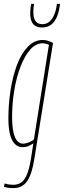

<svg xmlns="http://www.w3.org/2000/svg" viewBox="-27 -745 328 985"><path d="M-7 213 -3 196Q9 200 19.5 201.5Q30 203 41 203Q66 203 83.5 190Q101 177 112.5 147Q124 117 132 68L144 -10Q135 -3 125.5 1.5Q116 6 107 8Q98 10 88 10Q65 10 48.5 -7Q32 -24 24 -57Q16 -90 16 -136Q16 -210 27 -281.5Q38 -353 60 -411.5Q82 -470 115.5 -505Q149 -540 193 -540Q199 -540 205.5 -539Q212 -538 218.5 -536Q225 -534 231.5 -531Q238 -528 245 -525L149 71Q137 149 112 184.5Q87 220 43 220Q29 220 16.5 218.5Q4 217 -7 213ZM224 -515Q215 -519 206.5 -521Q198 -523 192 -523Q157 -523 128.5 -491Q100 -459 79 -405Q58 -351 46.5 -283Q35 -215 35 -143Q35 -76 49.5 -42Q64 -8 91 -8Q100 -8 110.5 -11Q121 -14 131 -19Q141 -24 147 -30ZM188 -604Q168 -604 154.5 -612Q141 -620 134.5 -636.5Q128 -653 128 -678Q128 -691 129.5 -704Q131 -717 133 -725H148Q146 -716 145 -706.5Q144 -697 144 -685Q144 -664 149 -649.5Q154 -635 164.5 -628Q175 -621 191 -621Q211 -621 226 -633.5Q241 -646 251 -669Q261 -692 265 -725H281Q276 -683 264 -656.5Q252 -630 233.5 -617Q215 -604 188 -604Z"/></svg>

Font: Georama ExtraCondensed Thin
Style: Italic
Weight: 100
Width: 2
Italic angle: -9°
Designer: Jean-Baptiste Levee
Foundry: Production Type
Version: Version 1.001